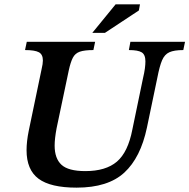

<svg xmlns="http://www.w3.org/2000/svg" viewBox="-20 -849 870 882"><path d="M332 13Q212 13 157 -28Q102 -69 102 -159Q102 -199 112 -248L171 -531Q177 -556 177 -571Q177 -599 158.5 -609Q140 -619 95 -619L103 -657H417L409 -619Q368 -619 346.5 -611.5Q325 -604 314.5 -583.5Q304 -563 296 -526L240 -260Q231 -212 231 -180Q231 -121 262.5 -92Q294 -63 372 -63Q466 -63 517 -106.5Q568 -150 588 -254L637 -490Q643 -515 645.5 -534Q648 -553 648 -567Q648 -598 631 -608.5Q614 -619 572 -619L579 -657H830L822 -619Q780 -619 758 -609Q736 -599 724.5 -572Q713 -545 703 -493L655 -263Q626 -125 551 -56Q476 13 332 13ZM462 -698H404L511 -829H623L618 -801Z"/></svg>

Font: STIX Two Text SemiBold
Style: Italic
Weight: 600
Italic angle: -12°
Designer: Ross Mills, John Hudson & Paul Hanslow, Tiro Typeworks Ltd; with prior portions MicroPress Inc. and Coen Hoffman, Elsevi
Foundry: Tiro Typeworks Ltd
Version: Version 2.13 b171